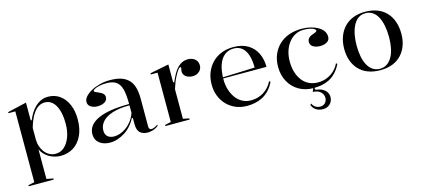

<svg xmlns="http://www.w3.org/2000/svg" viewBox="-58 -992 3708 1684"><g transform="rotate(-15 1796.5 -150.0)"><path d="M44 200V190L100 178V-465H38V-475L210 -515V-358L218 -350Q229 -379 246.5 -408.5Q264 -438 288 -462Q312 -486 342 -500.5Q372 -515 409 -515Q470 -515 515.5 -482Q561 -449 586 -391Q611 -333 611 -259Q611 -171 581.5 -109.5Q552 -48 501.5 -16.5Q451 15 388 15Q344 15 307 -0.5Q270 -16 245.5 -40.5Q221 -65 210 -91V178L271 190V200ZM346 -14Q393 -14 426.5 -44.5Q460 -75 479.5 -127Q499 -179 499 -246Q499 -320 483 -370.5Q467 -421 438 -447.5Q409 -474 370 -474Q339 -474 314.5 -459.5Q290 -445 270.5 -419Q251 -393 236 -359Q221 -325 210 -285V-177Q210 -148 219.5 -119Q229 -90 246.5 -66.5Q264 -43 289.5 -28.5Q315 -14 346 -14Z M972 -515Q1030 -515 1071.5 -501.5Q1113 -488 1140 -460Q1167 -432 1179 -389.5Q1191 -347 1191 -289V-35Q1191 -20 1197.5 -13Q1204 -6 1215 -6Q1227 -6 1242.5 -13Q1258 -20 1273 -31V-20Q1261 -9 1244.5 -1Q1228 7 1210 11Q1192 15 1175 15Q1131 15 1106 -8.5Q1081 -32 1081 -85Q1081 -105 1081 -114.5Q1081 -124 1081 -129Q1081 -134 1081 -140L1073 -146Q1054 -108 1027.5 -78Q1001 -48 968.5 -27.5Q936 -7 902 4Q868 15 834 15Q797 15 767 2.5Q737 -10 719 -34.5Q701 -59 701 -95Q701 -180 798 -224.5Q895 -269 1081 -269Q1081 -354 1068 -403.5Q1055 -453 1023 -475Q991 -497 935 -497Q898 -497 869.5 -490.5Q841 -484 825.5 -475Q810 -466 810 -459Q810 -454 819.5 -448.5Q829 -443 854 -433Q900 -415 900 -382Q900 -352 874 -336.5Q848 -321 811 -321Q775 -321 749.5 -337Q724 -353 724 -383Q724 -407 744.5 -430.5Q765 -454 799.5 -473Q834 -492 878.5 -503.5Q923 -515 972 -515ZM1081 -257Q986 -257 924 -236.5Q862 -216 832 -181Q802 -146 802 -103Q802 -77 812.5 -60.5Q823 -44 841 -36Q859 -28 882 -28Q907 -28 935.5 -37.5Q964 -47 992 -67Q1020 -87 1043.5 -117.5Q1067 -148 1081 -190Z M1338 0V-10L1393 -22V-470H1332V-481L1503 -515V-356L1511 -348Q1526 -382 1540 -409Q1554 -436 1568 -454Q1593 -486 1620.5 -500.5Q1648 -515 1681 -515Q1704 -515 1723.5 -506Q1743 -497 1755.5 -479.5Q1768 -462 1768 -435Q1768 -415 1757.5 -398Q1747 -381 1728 -370.5Q1709 -360 1682 -360Q1658 -360 1639 -368.5Q1620 -377 1609.5 -392Q1599 -407 1599 -425Q1599 -433 1600.5 -438.5Q1602 -444 1603 -449.5Q1604 -455 1604 -458Q1604 -465 1599 -465Q1589 -465 1575.5 -447.5Q1562 -430 1545 -396Q1534 -376 1523 -348Q1512 -320 1503 -290V-22L1559 -10V0Z M2091 -515Q2171 -515 2223.5 -483Q2276 -451 2302.5 -396.5Q2329 -342 2329 -272H1934V-282L2227 -293Q2227 -359 2212 -405.5Q2197 -452 2167 -477Q2137 -502 2091 -502Q2044 -502 2009 -475Q1974 -448 1955 -394Q1936 -340 1936 -260Q1936 -213 1949 -170.5Q1962 -128 1986 -94.5Q2010 -61 2045 -42Q2080 -23 2125 -23Q2155 -23 2184 -31Q2213 -39 2238 -54.5Q2263 -70 2283.5 -92.5Q2304 -115 2319 -145L2329 -135Q2307 -91 2279 -62Q2251 -33 2218 -16Q2185 1 2150 8Q2115 15 2079 15Q2019 15 1972 -6Q1925 -27 1892 -62.5Q1859 -98 1841.5 -145Q1824 -192 1824 -245Q1824 -306 1844 -355.5Q1864 -405 1899.5 -441Q1935 -477 1984 -496Q2033 -515 2091 -515Z M2681 15Q2607 15 2549.5 -18Q2492 -51 2459.5 -110Q2427 -169 2427 -245Q2427 -306 2447.5 -355.5Q2468 -405 2505.5 -441Q2543 -477 2595.5 -496Q2648 -515 2713 -515Q2752 -515 2789 -506.5Q2826 -498 2856 -481.5Q2886 -465 2903 -441.5Q2920 -418 2920 -388Q2920 -367 2908.5 -353.5Q2897 -340 2877 -333Q2857 -326 2833 -326Q2797 -326 2770.5 -341Q2744 -356 2744 -386Q2744 -406 2757.5 -421Q2771 -436 2796 -443Q2834 -456 2834 -466Q2834 -474 2821 -482.5Q2808 -491 2784 -496.5Q2760 -502 2726 -502Q2684 -502 2649.5 -483.5Q2615 -465 2590 -432.5Q2565 -400 2551.5 -357Q2538 -314 2538 -264Q2538 -209 2552 -164.5Q2566 -120 2591 -88.5Q2616 -57 2652 -40Q2688 -23 2732 -23Q2773 -23 2810 -37Q2847 -51 2877 -78Q2907 -105 2926 -145L2936 -135Q2913 -90 2884.5 -60.5Q2856 -31 2823 -14.5Q2790 2 2754 8.5Q2718 15 2681 15ZM2714 215Q2678 215 2651.5 198.5Q2625 182 2614 150L2624 140Q2634 163 2653 175Q2672 187 2696 187Q2715 187 2729 178.5Q2743 170 2750.5 155.5Q2758 141 2758 123Q2758 108 2752 94.5Q2746 81 2734.5 70Q2723 59 2705 52.5Q2687 46 2664 46L2682 0H2695L2687 24L2695 35Q2731 38 2755 51.5Q2779 65 2791 84.5Q2803 104 2803 128Q2803 151 2792 171Q2781 191 2761 203Q2741 215 2714 215Z M3288 -515Q3350 -515 3398.5 -496Q3447 -477 3480 -441.5Q3513 -406 3530 -356.5Q3547 -307 3547 -246Q3547 -189 3530 -141.5Q3513 -94 3480 -58.5Q3447 -23 3399 -4Q3351 15 3288 15Q3224 15 3175.5 -4Q3127 -23 3094 -58.5Q3061 -94 3044.5 -141.5Q3028 -189 3028 -246Q3028 -307 3046 -356.5Q3064 -406 3097.5 -441.5Q3131 -477 3179 -496Q3227 -515 3288 -515ZM3288 -502Q3239 -502 3206.5 -469Q3174 -436 3157.5 -378Q3141 -320 3141 -246Q3141 -193 3149.5 -148Q3158 -103 3176.5 -69Q3195 -35 3223 -16.5Q3251 2 3288 2Q3324 2 3351.5 -16.5Q3379 -35 3398 -68.5Q3417 -102 3426 -147.5Q3435 -193 3435 -246Q3435 -302 3426 -348.5Q3417 -395 3399 -429.5Q3381 -464 3353 -483Q3325 -502 3288 -502Z"/></g></svg>

Font: Kalnia
Style: Regular
Weight: 400
Designer: Frida Medrano
Foundry: Frida Medrano
Version: Version 1.105